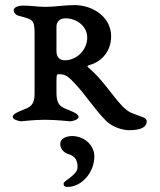

<svg xmlns="http://www.w3.org/2000/svg" viewBox="-20 -475 630 755"><path d="M264 60C241 60 217 69 217 91C217 111 231 125 249 131C273 138 285 153 285 182C285 214 230 235 230 247C230 257 235 260 246 260C302 260 351 202 351 140C351 94 309 60 264 60ZM202 -274V-370C202 -391.3 217 -403 237 -403C282 -403 323 -371.8 323 -327C323 -280 283 -238 235 -238C212 -238 202 -253 202 -274ZM272 -455C235 -455 195 -448 160 -448C124 -448 108 -453 69 -453C54 -453 34 -447 34 -435C34 -426 41 -417 50 -414C107 -398 116 -401 116 -344V-129C116 -92 119 -64 85 -49C63 -39 30 -30 30 -15C30 -5 52 1 63 2C70 2 109 -4 156 -4C204 -4 250 2 257 2C268 1 289 -5 289 -15C289 -30 256 -39 234 -49C200 -64 202 -92 202 -129V-158C202 -187 205 -183 217 -183C241 -183 256.1 -165.6 272 -149C319.8 -99.3 348.9 -48.1 397 0C423.9 26.9 466 37 487 37C534 37 557 25 557 2C557 -14 533.8 -15.4 497 -31C446.4 -52.5 402.5 -146.3 329 -208C321.3 -214.4 323.3 -216.9 331 -219C383.2 -233 417 -277 417 -332C417 -407 347 -455 272 -455Z"/></svg>

Font: EB Garamond SC 08
Style: Regular
Weight: 400
Version: Version 0.016